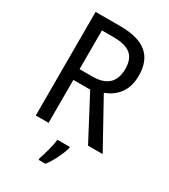

<svg xmlns="http://www.w3.org/2000/svg" viewBox="-223 -819 1010 1146"><g transform="rotate(30 281.5 -246.5)"><path d="M259 -714H88V0H176V-296H292L448 0H549L372 -320C446 -349 502 -405 502 -512C502 -647 425 -714 259 -714ZM256 -637C362 -637 412 -600 412 -508C412 -417 364 -370 263 -370H176V-637ZM358 70V61H272C268 103 248 175 235 209V221H282C315 179 347 111 358 70Z"/></g></svg>

Font: Noto Sans Bengali UI SemiCondensed
Style: Regular
Weight: 400
Width: 4
Designer: Jelle Bosma - Monotype Design Team
Foundry: Monotype Imaging Inc.
Version: Version 2.003